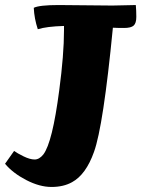

<svg xmlns="http://www.w3.org/2000/svg" viewBox="-38 -729 561 762"><path d="M195 -709 408 -707 501 -709Q503 -687 503 -662Q503 -637 492.5 -627.5Q482 -618 454.5 -618Q427 -618 410 -619Q372 -228 335 -126Q303 -36 248 -6Q214 13 166.5 13Q119 13 66 -14.5Q13 -42 -18 -79L18 -130Q30 -121 55.5 -108.5Q81 -96 99.5 -96Q118 -96 134 -116Q170 -163 197 -370Q216 -512 216 -609V-626Q147 -624 112 -613Q98 -655 96 -698Q118 -709 195 -709Z"/></svg>

Font: Oleo Script
Style: Bold
Weight: 700
Designer: Soytutype
Foundry: Soytutype
Version: Version 1.002